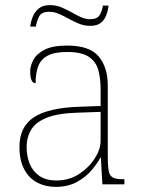

<svg xmlns="http://www.w3.org/2000/svg" viewBox="-20 -720 557 750"><path d="M197 10Q158 10 126 -6.5Q94 -23 75 -58Q56 -93 56 -146Q56 -225 112.5 -262Q169 -299 290 -303L373 -306V-371Q373 -414 364 -446.5Q355 -479 327 -498Q299 -517 242 -517Q193 -517 166 -502.5Q139 -488 129 -460.5Q119 -433 119 -395Q109 -395 103.5 -406Q98 -417 98 -441Q98 -462 110 -485.5Q122 -509 153.5 -525.5Q185 -542 242 -542Q330 -542 365.5 -499.5Q401 -457 401 -386V-110Q401 -73 404.5 -53.5Q408 -34 420 -27Q432 -20 459 -20H466V0H380L374 -104H372Q361 -83 338.5 -56Q316 -29 281 -9.5Q246 10 197 10ZM201 -15Q250 -15 288.5 -40Q327 -65 350 -101Q373 -137 373 -170V-283L287 -280Q209 -278 165 -261Q121 -244 102.5 -214.5Q84 -185 84 -145Q84 -111 95.5 -81.5Q107 -52 133 -33.5Q159 -15 201 -15ZM332 -619Q309 -619 288.5 -627.5Q268 -636 249 -646.5Q230 -657 211 -665.5Q192 -674 172 -674Q142 -674 132.5 -655Q123 -636 120 -616H98Q100 -634 107.5 -653.5Q115 -673 131 -686.5Q147 -700 174 -700Q199 -700 219.5 -691.5Q240 -683 258.5 -672.5Q277 -662 295 -653.5Q313 -645 332 -645Q360 -645 369.5 -661.5Q379 -678 382 -698H404Q402 -679 395 -660.5Q388 -642 373.5 -630.5Q359 -619 332 -619Z"/></svg>

Font: Noto Serif Ethiopic Thin
Style: Regular
Weight: 250
Version: Version 2.102